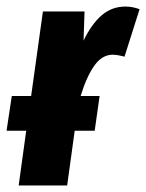

<svg xmlns="http://www.w3.org/2000/svg" viewBox="-30 -566 446 586"><path d="M396 -538 350 -393Q328 -399 314 -399Q282 -399 258.5 -366.5Q235 -334 216 -273H274L259 -167H198L175 0H27L50 -167H-10L6 -273H65L101 -531H228L225 -442Q249 -492 280 -519Q311 -546 353 -546Q374 -546 396 -538Z"/></svg>

Font: Fira Sans Extra Condensed
Style: Bold Italic
Weight: 700
Width: 3
Italic angle: -8°
Designer: Carrois Corporate & Edenspiekermann AG
Foundry: Carrois Corporate GbR & Edenspiekermann AG
Version: Version 4.203